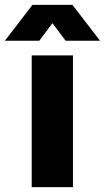

<svg xmlns="http://www.w3.org/2000/svg" viewBox="-72 -767 430 787"><path d="M58 -540H227V0H58ZM61 -747H225L338 -600H197L143 -672L89 -600H-52Z"/></svg>

Font: Mona Sans ExtraBold
Style: Regular
Weight: 800
Designer: Deni Anggara
Foundry: GitHub
Version: Version 2.000